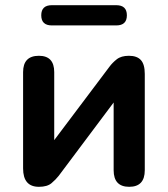

<svg xmlns="http://www.w3.org/2000/svg" viewBox="-20 -712 648 740"><path d="M180 -614Q139 -614 139 -653Q139 -692 180 -692H428Q469 -692 469 -653Q469 -614 428 -614ZM130 8Q69 8 69 -63V-434Q69 -497 130 -497Q189 -497 189 -434V-172L402 -455Q413 -470 430 -483.5Q447 -497 477 -497Q508 -497 523 -480.5Q538 -464 538 -427V-56Q538 8 478 8Q418 8 418 -56V-317L206 -34Q195 -20 178.5 -6Q162 8 130 8Z"/></svg>

Font: Chiron GoRound TC SB
Style: Regular
Weight: 500
Designer: Ryoko NISHIZUKA 西塚涼子 (kana, bopomofo & ideographs); Paul D. Hunt (Latin, Greek & Cyrillic); Sandoll Communications 산돌커뮤니
Foundry: Adobe
Version: Version 1.000;hotconv 1.1.1;makeotfexe 2.6.0